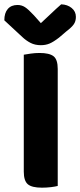

<svg xmlns="http://www.w3.org/2000/svg" viewBox="-40 -861 371 888"><path d="M70 -67V-608Q81 -610 101.5 -613Q122 -616 143 -616Q188 -616 207.5 -601Q227 -586 227 -542V-1Q216 2 196 4.5Q176 7 154 7Q107 7 88.5 -9Q70 -25 70 -67ZM149 -754Q172 -775 196 -798Q220 -821 243 -841Q272 -840 291.5 -824Q311 -808 311 -783Q311 -763 301.5 -749Q292 -735 267 -716L233 -687Q207 -667 189 -659.5Q171 -652 149 -652Q122 -652 101.5 -662.5Q81 -673 63 -690L-20 -767Q-20 -801 -4 -819.5Q12 -838 41 -838Q60 -838 75.5 -828Q91 -818 117 -790Z"/></svg>

Font: Baloo 2 Latin
Style: Bold
Weight: 400
Designer: Sarang Kulkarni and Ek Type
Foundry: Ek Type
Version: Version 1.001